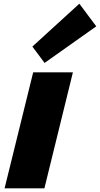

<svg xmlns="http://www.w3.org/2000/svg" viewBox="-20 -1023 543 1043"><path d="M376 -629.9 221.2 0H4.9L160.2 -629.9ZM411.1 -1002.9 502.9 -879.9 222.2 -681.2 155.8 -770Z"/></svg>

Font: Sinkin Sans 900 X Black Italic
Style: Regular
Weight: 950
Italic angle: -112°
Designer: Keith Bates
Foundry: K-Type
Version: Sinkin Sans (version 1.0)  by Keith Bates   •   © 2014   www